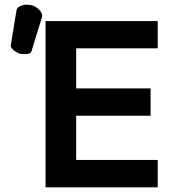

<svg xmlns="http://www.w3.org/2000/svg" viewBox="-20 -801 744 821"><path d="M174.8 -710.9V0H654.3V-117.2H305.7V-306.2H624V-422.9H305.7V-594.2H654.3V-710.9ZM114.7 -582 159.7 -728.5C160.2 -730.5 160.6 -731.9 160.6 -733.9C160.6 -737.3 159.7 -741.2 157.7 -745.1C153.8 -753.4 147 -761.2 138.2 -767.6C129.4 -773.9 120.6 -777.8 112.3 -779.3C107.4 -780.3 101.6 -780.8 95.2 -780.8H88.9C80.1 -780.3 72.8 -777.8 66.4 -774.9C57.6 -771 52.2 -765.1 50.8 -757.8L25.9 -606.4C25.4 -604 26.4 -601.6 27.3 -599.1C30.3 -593.3 35.2 -587.9 43.9 -582C52.7 -576.2 60.1 -572.3 65.9 -571.3C71.8 -570.3 79.1 -569.8 87.4 -569.8C95.7 -569.8 102.1 -570.8 106.9 -573.2C110.8 -575.2 113.8 -578.1 114.7 -582Z"/></svg>

Font: Tuffy
Style: Bold
Weight: 700
Designer: Thatcher Ulrich, Karoly Barta, Michael Everson
Version: Version 001.270